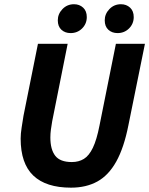

<svg xmlns="http://www.w3.org/2000/svg" viewBox="-20 -854 689 886"><path d="M307.6 12Q192.4 12 133.8 -43.7Q75.3 -99.4 75.3 -214.5Q75.3 -237.1 79.9 -265.9Q84.4 -294.7 88.4 -319.7L155.1 -651.8H292.2L220.9 -294.7Q217.4 -274.8 214.9 -256.1Q212.4 -237.4 212.4 -219.4Q212.4 -164.2 234.9 -135.2Q257.4 -106.2 311.6 -106.2Q343.3 -106.2 367.1 -120.8Q390.9 -135.4 408.5 -172Q426.2 -208.7 439 -274.1L514.8 -651.8H648.8L572.6 -276.3Q552 -172.1 516.5 -108.5Q481 -44.9 429.4 -16.5Q377.7 12 307.6 12ZM305.6 -701.3Q280.5 -701.3 263.6 -716.5Q246.7 -731.8 246.7 -760.2Q246.7 -789.6 268.2 -812Q289.8 -834.5 321.5 -834.5Q346.7 -834.5 363.6 -818.8Q380.5 -803.2 380.5 -775.2Q380.5 -744.5 359 -722.9Q337.4 -701.3 305.6 -701.3ZM522.3 -701.3Q497.1 -701.3 480.2 -716.5Q463.3 -731.8 463.3 -760.2Q463.3 -789.6 484.8 -812Q506.4 -834.5 538.1 -834.5Q563.3 -834.5 580.2 -818.8Q597.1 -803.2 597.1 -775.2Q597.1 -744.5 575.6 -722.9Q554 -701.3 522.3 -701.3Z"/></svg>

Font: Source Sans 3 VF
Style: Italic
Weight: 200
Italic angle: -11°
Designer: Paul D. Hunt
Foundry: Adobe Systems Incorporated
Version: Version 3.042;hotconv 1.0.118;makeotfexe 2.5.65603